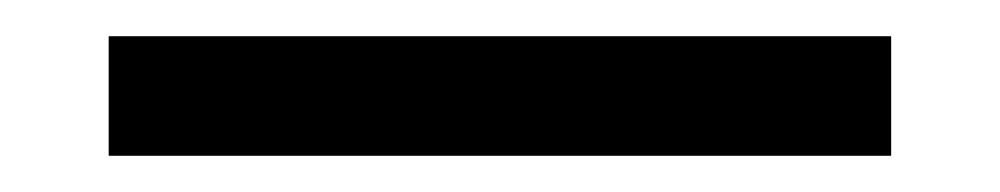

<svg xmlns="http://www.w3.org/2000/svg" viewBox="-20 -20 552 106"><path d="M40 66V0H472V66Z"/></svg>

Font: Source Serif Pro
Style: Regular
Weight: 400
Designer: Frank Grießhammer
Foundry: Adobe Systems Incorporated
Version: Version 3.001;hotconv 1.0.111;makeotfexe 2.5.65597